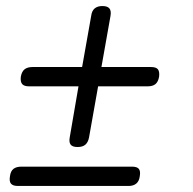

<svg xmlns="http://www.w3.org/2000/svg" viewBox="-20 -584 640 636"><path d="M237 -97Q220 -97 214 -105Q208 -113 211 -129L240 -298H76Q60 -298 53.5 -305.5Q47 -313 49 -330Q52 -347 61.5 -354.5Q71 -362 88 -362H252L282 -531Q284 -548 293.5 -556Q303 -564 319 -564Q336 -564 342.5 -556Q349 -548 346 -531L316 -362H480Q497 -362 503 -354.5Q509 -347 507 -330Q504 -313 495 -305.5Q486 -298 469 -298H305L275 -129Q272 -113 263 -105Q254 -97 237 -97ZM39 32Q23 32 16.5 24.5Q10 17 13 0Q15 -17 24.5 -24.5Q34 -32 51 -32H417Q434 -32 440 -24.5Q446 -17 443 0Q441 16 431.5 24Q422 32 406 32Z"/></svg>

Font: Maple Mono NL ExtraLight
Style: Italic
Weight: 275
Italic angle: -10°
Monospace: yes
Designer: subframe7536
Version: Version 7.000